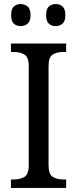

<svg xmlns="http://www.w3.org/2000/svg" viewBox="-20 -929 381 949"><path d="M34 0V-42H50Q79 -42 100.5 -54.5Q122 -67 122 -113V-601Q122 -647 100.5 -659.5Q79 -672 50 -672H34V-714H307V-672H292Q261 -672 240.5 -659.5Q220 -647 220 -601V-113Q220 -67 241 -54.5Q262 -42 292 -42H307V0ZM256 -800Q235 -800 221.5 -812Q208 -824 208 -854Q208 -885 221.5 -897Q235 -909 256 -909Q275 -909 289 -897Q303 -885 303 -854Q303 -824 289 -812Q275 -800 256 -800ZM82 -800Q62 -800 48.5 -812Q35 -824 35 -854Q35 -885 48.5 -897Q62 -909 82 -909Q102 -909 116.5 -897Q131 -885 131 -854Q131 -824 116.5 -812Q102 -800 82 -800Z"/></svg>

Font: Noto Serif Hebrew SemiCondensed
Style: Regular
Weight: 400
Width: 4
Designer: Monotype Design Team
Foundry: Monotype Imaging Inc.
Version: Version 2.004; ttfautohint (v1.8.4.7-5d5b)